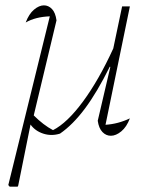

<svg xmlns="http://www.w3.org/2000/svg" viewBox="-20 -502 571 717"><path d="M46 195H16L11 189L166 -441Q112 -439 76 -418Q88 -450 107 -466Q126 -482 144 -482Q161 -482 174 -468.5Q187 -455 191 -426L106 -71Q142 -35 178 -16Q231 -43 290 -123Q349 -203 403 -321L436 -478H465L374 -36Q421 -39 465 -60Q453 -28 433 -11.5Q413 5 394 5Q376 5 362.5 -9Q349 -23 345 -51L392 -252L390 -253Q343 -158 297.5 -97Q252 -36 204 -3Q172 7 141.5 -3Q111 -13 94 -37L48 191Z"/></svg>

Font: Piazzolla Thin
Style: Italic
Weight: 100
Italic angle: -11.3°
Designer: Juan Pablo del Peral
Foundry: Huerta Tipografica
Version: Version 1.330